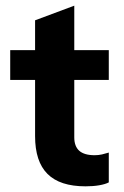

<svg xmlns="http://www.w3.org/2000/svg" viewBox="-20 -651 437 677"><path d="M363.6 -369.2V-474.3H241.9V-631L103.7 -579.4V-474.3H16V-369.2H103.7V-171C103.7 -111.4 118.2 -67 147.4 -37.8C176.6 -8.6 221.3 6 281.5 6C299.3 6 315.5 4.8 329.9 2.3C344.3 -0.2 355.6 -3.6 363.6 -7.9V-113C355.6 -110.5 347.6 -108.3 339.6 -106.5C331.6 -104.7 323 -103.7 313.8 -103.7C289.3 -103.7 271.1 -109 259.4 -119.4C247.8 -129.9 241.9 -145.5 241.9 -166.4V-369.2Z"/></svg>

Font: Diatome Awesome Bold
Style: Regular
Weight: 400
Designer: 15.100.17
Foundry: 15.100.17
Version: Version 1.010;Fontself Maker 3.5.8